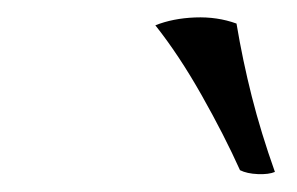

<svg xmlns="http://www.w3.org/2000/svg" viewBox="-20 -733 340 220"><path d="M251 -706Q258 -664 268.5 -622.5Q279 -581 295 -536Q288 -533 275.5 -533.5Q263 -534 255 -538Q237 -578 211 -624Q185 -670 158 -704Q178 -712 203.5 -713Q229 -714 251 -706Z"/></svg>

Font: Vollkorn
Style: Italic
Weight: 400
Italic angle: -11°
Designer: Friedrich Althausen
Foundry: Friedrich Althausen
Version: Version 5.001